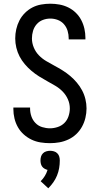

<svg xmlns="http://www.w3.org/2000/svg" viewBox="-20 -763 540 1034"><path d="M249 8Q224 8 198.5 4Q173 0 150 -11Q127 -22 108 -39Q89 -56 76.5 -78Q64 -100 58 -125Q52 -150 52 -175V-184H142V-179Q142 -157 149 -136.5Q156 -116 171 -100.5Q186 -85 207 -78.5Q228 -72 249 -72Q270 -72 291 -79Q312 -86 327 -101Q342 -116 349 -137Q356 -158 356 -179Q356 -205 345.5 -228.5Q335 -252 317.5 -270Q300 -288 278 -301Q256 -314 234 -326Q212 -338 190.5 -351.5Q169 -365 149.5 -381.5Q130 -398 113.5 -417.5Q97 -437 85.5 -459Q74 -481 68 -506Q62 -531 62 -556Q62 -581 67.5 -605.5Q73 -630 84.5 -652.5Q96 -675 114 -693Q132 -711 154 -722.5Q176 -734 201 -738.5Q226 -743 251 -743Q276 -743 300.5 -738.5Q325 -734 347.5 -723Q370 -712 388 -694.5Q406 -677 417.5 -655Q429 -633 434.5 -608.5Q440 -584 440 -560V-551H350V-556Q350 -577 344 -597Q338 -617 324.5 -632.5Q311 -648 291.5 -655.5Q272 -663 251 -663Q230 -663 210.5 -655.5Q191 -648 177.5 -632.5Q164 -617 158 -597Q152 -577 152 -556Q152 -531 162 -507Q172 -483 189.5 -465Q207 -447 229 -434Q251 -421 273.5 -409Q296 -397 317.5 -383.5Q339 -370 358 -354Q377 -338 393.5 -318.5Q410 -299 422 -276.5Q434 -254 440 -229Q446 -204 446 -179Q446 -154 440 -128.5Q434 -103 421.5 -80.5Q409 -58 390.5 -40.5Q372 -23 348.5 -12Q325 -1 300 3.5Q275 8 249 8ZM240 251 199 213Q212 200 221.5 184.5Q231 169 236 152Q228 150 220 145.5Q212 141 207 134Q202 127 200 118.5Q198 110 198 101Q198 90 201 80Q204 70 211.5 62.5Q219 55 229.5 52Q240 49 250 49Q260 49 270.5 52Q281 55 288.5 62.5Q296 70 299 80Q302 90 302 101Q302 122 298.5 142.5Q295 163 287 182.5Q279 202 267 219Q255 236 240 251Z"/></svg>

Font: Iosevka Bendy Medium
Style: Regular
Weight: 500
Monospace: yes
Designer: Belleve Invis
Foundry: Belleve Invis
Version: Version 30.1.2